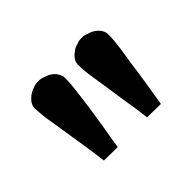

<svg xmlns="http://www.w3.org/2000/svg" viewBox="-77 -844 607 607"><g transform="rotate(-45 227.0 -540.5)"><path d="M100 -379 161 -378C165 -403 169 -430 174 -456C178 -484 182 -509 186 -534C190.6 -572.1 198 -615.9 198 -651C198 -658 196 -664 192 -670C186.5 -682.7 169.5 -694.4 155 -698C147 -702 139 -703 130 -703C122 -703 114 -702 106 -698C98 -696 91 -692 84 -687C74.8 -679.3 62 -667.4 62 -651C62 -639 64 -623 66 -602C70 -582 73 -560 77 -534C84.7 -487.5 94 -429.3 100 -379ZM293 -379 354 -378C361.9 -427.7 372.1 -485.2 378 -534C384 -571.5 392 -614.9 392 -651C392 -674.7 368.7 -693.4 348 -698C340 -702 332 -703 323 -703C316 -703 308 -702 300 -698C291 -696 284 -692 278 -687C267.5 -679.5 256 -667.3 256 -651C256 -639 257 -623 260 -602C266.9 -556.3 274.9 -505.6 282 -456C287 -430 290 -404 293 -379Z"/></g></svg>

Font: fbb
Style: Bold
Weight: 400
Designer: David J. Perry, Michael Sharpe
Version: Version 1.045